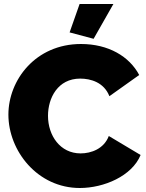

<svg xmlns="http://www.w3.org/2000/svg" viewBox="-20 -934 731 960"><path d="M547 -914H378L328 -772L448 -740ZM22 -361C22 -179 168 6 379 6C500 6 640 -54 683 -159L524 -254C500 -190 436 -167 383 -167C281 -167 220 -256 220 -355C220 -444 269 -541 381 -541C434 -541 500 -522 527 -453L676 -559C627 -652 522 -714 385 -714C157 -714 22 -533 22 -361Z"/></svg>

Font: Raleway Black
Style: Regular
Weight: 900
Designer: Matt McInerney, Pablo Impallari, Rodrigo Fuenzalida
Foundry: Matt McInerney, Pablo Impallari, Rodrigo Fuenzalida
Version: Version 3.000g; ttfautohint (v1.5) -l 8 -r 28 -G 28 -x 14 -D